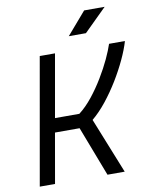

<svg xmlns="http://www.w3.org/2000/svg" viewBox="-96 -965 817 1035"><g transform="rotate(-10 312.5 -447.0)"><path d="M36.6 0 158.7 -693.4H242.2L181.6 -349.6H314.9Q353.5 -379.4 388.9 -423.8Q424.3 -468.3 454.3 -518.1Q484.4 -567.9 505.9 -614Q527.3 -660.2 538.1 -693.4H625Q611.8 -648.4 586.9 -595.2Q562 -542 529.1 -488Q496.1 -434.1 458 -386.2Q419.9 -338.4 379.4 -304.7L501.5 0H407.2L302.7 -272.9H168L120.1 0ZM331.5 -771.5 437 -894H549.3L425.3 -771.5Z"/></g></svg>

Font: CaskaydiaCove NFP SemiLight
Style: Italic
Weight: 350
Italic angle: -10°
Designer: Aaron Bell
Foundry: Saja Typeworks
Version: Version 2111.001; VTT 6.35;Nerd Fonts 3.1.1